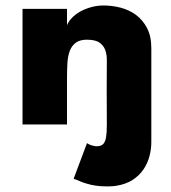

<svg xmlns="http://www.w3.org/2000/svg" viewBox="-20 -442 606 682"><path d="M366.5 220H357Q319 220 287 210Q273 206 262.5 201.2Q252 196.5 241.5 193L289 66.5Q296 71.5 306.2 74.5Q316.5 77.5 323 77.5Q339 77.5 346.5 69.8Q354 62 356.8 45.2Q359.5 28.5 359.5 2.5Q359 -23.5 359 -123.5Q359 -198.5 359.5 -229.5Q359.5 -247.5 354.2 -263.2Q349 -279 334.2 -290Q319.5 -301 288.5 -301Q264 -301 249.5 -290.5Q235 -280 228 -261.5Q221 -243 219.5 -218.8Q218 -194.5 218 -166.5V0H60V-410.5H218V-352.5Q223.5 -366 235.8 -378.8Q248 -391.5 265 -401Q282 -410.5 303.5 -416.5Q325 -422.5 348 -422.5Q378 -422.5 408.2 -414.8Q438.5 -407 462.8 -389.2Q487 -371.5 502.2 -342.5Q517.5 -313.5 517.5 -270.5V63Q517.5 87.5 511 112.5Q504.5 137.5 490 159.2Q475.5 181 451.5 196.8Q427.5 212.5 392.5 218Q381 220 366.5 220Z"/></svg>

Font: Lucymar Sans ExtraBold
Style: Regular
Weight: 800
Foundry: The League of Moveable Type (original font) / Main changes by Cristiano Sobral with portions from Mirco Monsees
Version: Version 2.001;August 30, 2020;FontCreator 13.0.0.2681 64-bit